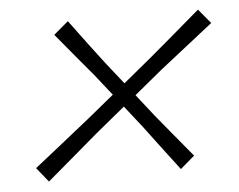

<svg xmlns="http://www.w3.org/2000/svg" viewBox="-39 -551 636 510"><g transform="rotate(-5 279.0 -296.0)"><path d="M72 -86 41 -124.5Q67 -145 94.8 -167Q122.5 -189 146.8 -208.5Q171 -228 187 -240.5L261 -301L216 -358Q199 -378 172.5 -409.8Q146 -441.5 120 -473L159 -506Q184 -472 208.2 -439.8Q232.5 -407.5 249 -386L294.5 -328.5L368.5 -389.5Q393 -410 430.8 -442.2Q468.5 -474.5 506 -506.5L538 -468Q499 -437.5 459.8 -406.5Q420.5 -375.5 395.5 -356L321 -294.5L366.5 -236.5Q382.5 -217 409.8 -184Q437 -151 462 -121L424 -88.5Q400 -120 374.2 -154.2Q348.5 -188.5 333.5 -208.5L287.5 -267L209.5 -203Q187.5 -184 148.5 -151Q109.5 -118 72 -86Z"/></g></svg>

Font: Commissioner Loud ExtraLight
Style: Italic
Weight: 200
Italic angle: -12°
Designer: Kostas Bartsokas
Foundry: Kostas Bartsokas
Version: Version 1.000; ttfautohint (v1.8.3)